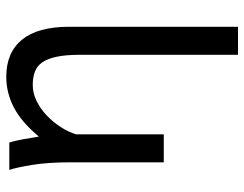

<svg xmlns="http://www.w3.org/2000/svg" viewBox="-104 -444 787 619"><g transform="rotate(-90 289.5 -134.5)"><path d="M139.2 -498Q142.1 -490.2 145 -477.8Q147.9 -465.3 150.4 -451.7Q152.8 -438 154.8 -424.8L158.7 -402.8Q205.1 -458.5 252.4 -483.2Q299.8 -507.8 351.6 -507.8Q429.7 -507.8 471.2 -456.8Q512.7 -405.8 512.7 -305.2V239.3H422.4V-268.6Q422.4 -314.5 416.3 -344.2Q410.2 -374 398.2 -391.4Q386.2 -408.7 367.9 -415.5Q349.6 -422.4 324.7 -422.4Q298.3 -422.4 273.2 -409.9Q248 -397.5 227.1 -377.7Q206.1 -357.9 189.9 -333Q173.8 -308.1 166 -283.2V0H75.7V-300.3Q75.7 -372.6 67.6 -422.6Q59.6 -472.7 51.3 -498Z"/></g></svg>

Font: Andika Am
Style: Regular
Weight: 400
Designer: Victor Gaultney, Annie Olsen, Julie Remington, Don Collingsworth, Eric Hays, Becca Hirsbrunner
Foundry: SIL International
Version: Version 5.000